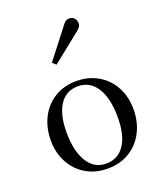

<svg xmlns="http://www.w3.org/2000/svg" viewBox="-137 -820 780 918"><g transform="rotate(-20 253.5 -361.0)"><path d="M42 -210Q42 -276 68.5 -327.5Q95 -379 143 -408Q191 -437 253 -437Q315 -437 363.5 -408.5Q412 -380 438.5 -330Q465 -280 465 -218Q465 -153 438.5 -101.5Q412 -50 364 -21Q316 8 253 8Q191 8 143 -20.5Q95 -49 68.5 -99Q42 -149 42 -210ZM381 -207Q381 -303 347 -357Q313 -411 252 -411Q192 -411 159 -362Q126 -313 126 -221Q126 -126 160 -71.5Q194 -17 254 -17Q314 -17 347.5 -66Q381 -115 381 -207ZM174 -559 295 -715Q307 -730 324 -730Q339 -730 349 -719.5Q359 -709 359 -694Q359 -683 354 -675.5Q349 -668 340 -661L192 -543Z"/></g></svg>

Font: Ibarra Real Nova
Style: Regular
Weight: 400
Designer: Jose Maria Ribagorda & Octavio Pardo
Foundry: Jose Maria Ribagorda
Version: Version 1.014